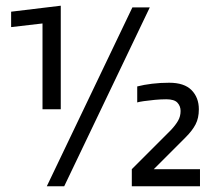

<svg xmlns="http://www.w3.org/2000/svg" viewBox="-20 -653 755 673"><path d="M129 -270V-612L193 -633V-270ZM19 -558V-612L193 -633L131 -571ZM205 0H144L444 -627H505ZM681 0H442V-60L579 -197Q595 -214 604 -229.5Q613 -245 613 -264Q613 -281 602 -293Q591 -305 563 -305Q544 -305 522.5 -303Q501 -301 484 -298.5Q467 -296 461 -294V-350Q484 -356 513 -359.5Q542 -363 573 -363Q626 -363 651.5 -337Q677 -311 677 -270Q677 -239 665.5 -217Q654 -195 631 -172L519 -60H681Z"/></svg>

Font: Blinker
Style: Regular
Weight: 400
Designer: Juergen Huber
Foundry: supertype
Version: 1.017